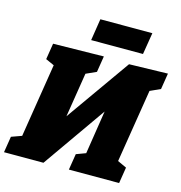

<svg xmlns="http://www.w3.org/2000/svg" viewBox="-147 -1036 1087 1152"><g transform="rotate(15 396.0 -460.0)"><path d="M810 -710 794 -610 730 -581 657 -126 713 -100 697 0H385L401 -100L460 -122L502 -392L227 0H-18L-2 -100L62 -123L135 -581L82 -605L98 -705L412 -710L396 -610L332 -581L288 -305L570 -704ZM334 -920H657L635 -785H313Z"/></g></svg>

Font: Bitter Pro Black
Style: Italic
Weight: 900
Italic angle: -9°
Designer: Sol Matas, and Bitter project Authors
Foundry: Sol Matas
Version: Version 1.010